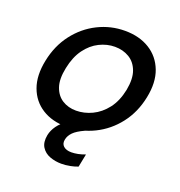

<svg xmlns="http://www.w3.org/2000/svg" viewBox="-125 -613 839 895"><g transform="rotate(20 294.5 -165.0)"><path d="M240 7Q169 7 119 -24.5Q69 -56 48 -113.5Q27 -171 43 -249Q59 -328 103.5 -386Q148 -444 211 -475.5Q274 -507 345 -507Q416 -507 467 -475.5Q518 -444 540 -386.5Q562 -329 546 -251Q530 -172 485 -114Q440 -56 376 -24.5Q312 7 240 7ZM256 -79Q296 -79 335 -97.5Q374 -116 403.5 -154Q433 -192 445 -251Q456 -309 442 -346.5Q428 -384 397 -402.5Q366 -421 326 -421Q287 -421 249.5 -402.5Q212 -384 184 -346Q156 -308 144 -249Q132 -191 145 -153.5Q158 -116 187.5 -97.5Q217 -79 256 -79ZM368 -82 385 -31 327 -5Q290 12 274 28.5Q258 45 254 64Q249 86 262.5 98.5Q276 111 302 111Q317 111 334.5 107.5Q352 104 370 97L357 162Q339 169 318 173Q297 177 276 177Q246 177 219 167Q192 157 177.5 134Q163 111 170 74Q175 49 191.5 26Q208 3 239 -19Q270 -41 318 -62Z"/></g></svg>

Font: Albert Sans Medium
Style: Italic
Weight: 500
Italic angle: -11.25°
Designer: Andreas Rasmussen
Foundry: a.Foundry
Version: Version 1.025